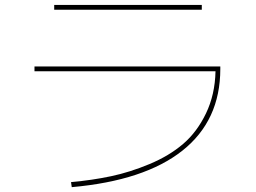

<svg xmlns="http://www.w3.org/2000/svg" viewBox="-20 -730 1040 780"><path d="M200.2 -690.4V-710H799.8V-690.4ZM855.5 -440.4H120.1V-460H875V-450.2Q875 -240.2 721.2 -118.2Q567.4 3.9 271.5 30.3L268.6 9.8Q355.5 2 431.6 -14.2Q507.8 -30.3 587.4 -63.5Q667 -96.7 723.6 -145Q780.3 -193.4 816.9 -269.5Q853.5 -345.7 855.5 -440.4Z"/></svg>

Font: Mgen+ 1m thin
Style: Regular
Weight: 100
Designer: [Source Han Sans]
Ryoko NISHIZUKA  (kana & ideographs); Paul D. Hunt (Latin, Greek & Cyrillic); Wenlong ZHANG  (bopomofo
Version: Version 1.059.20150602